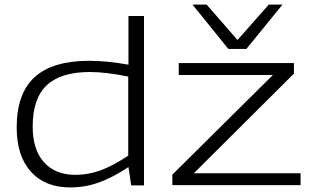

<svg xmlns="http://www.w3.org/2000/svg" viewBox="-20 -810 1365 840"><path d="M554 1 542 -79Q471 -32 411 -11Q351 10 287 10Q177 10 115 -59Q53 -128 53 -252Q53 -401 131.5 -472.5Q210 -544 370 -544Q410 -544 454 -539.5Q498 -535 542 -527V-740H610V1ZM541 -129V-475Q492 -485 450 -490Q408 -495 373 -495Q247 -495 185 -437.5Q123 -380 123 -256Q123 -155 172.5 -100Q222 -45 310 -45Q366 -45 419.5 -64.5Q473 -84 541 -129ZM734 0V-46L1174 -482H762V-534H1266V-488L828 -52H1295V0ZM1216 -790 1058 -596H979L822 -790H884L1019 -635L1156 -790Z"/></svg>

Font: Georama Extended Light
Style: Regular
Weight: 300
Width: 7
Designer: Jean-Baptiste Levee
Foundry: Production Type
Version: Version 1.000